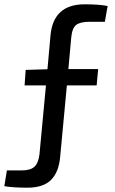

<svg xmlns="http://www.w3.org/2000/svg" viewBox="-63 -721 532 890"><path d="M423 -620H352Q308 -620 289.5 -605Q271 -590 267 -545L254 -401H392L385 -325H247L216 5Q210 76 174 112.5Q138 149 64 149Q-2 149 -43 142L-31 69H36Q78 69 96.5 52Q115 35 120 -6L150 -325H51L56 -397L157 -400L171 -556Q184 -701 329 -701Q399 -701 436 -693Z"/></svg>

Font: Exo 2.0 Medium
Style: Regular
Weight: 500
Designer: Natanael Gama
Version: Version 1.001;PS 001.001;hotconv 1.0.70;makeotf.lib2.5.58329